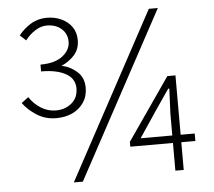

<svg xmlns="http://www.w3.org/2000/svg" viewBox="-53 -799 970 870"><g transform="rotate(-5 432.0 -364.0)"><path d="M195 -284Q145 -284 106 -309Q67 -334 44 -366L76 -390Q96 -359 127.5 -339Q159 -319 196 -319Q238 -319 267.5 -343.5Q297 -368 297 -411Q297 -455 256 -478Q215 -501 144 -501V-532Q210 -532 245 -559.5Q280 -587 280 -624Q280 -660 254.5 -683Q229 -706 187 -706Q161 -706 135 -689.5Q109 -673 89 -647L62 -672Q85 -701 117.5 -721Q150 -741 191 -741Q227 -741 257 -727Q287 -713 304.5 -688Q322 -663 322 -628Q322 -587 297.5 -560Q273 -533 238 -518Q277 -511 308 -483.5Q339 -456 339 -410Q339 -371 319.5 -342.5Q300 -314 268 -299Q236 -284 195 -284ZM248 13 655 -741H696L289 13ZM711 0V-258L716 -373H711L648 -281L567 -160H813V-126H517V-148L712 -430H749V0Z"/></g></svg>

Font: Noto Sans JP Thin ExtraLight
Style: Regular
Weight: 250
Version: Version 2.004-H2;hotconv 1.0.118;makeotfexe 2.5.65603